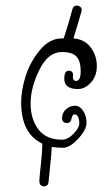

<svg xmlns="http://www.w3.org/2000/svg" viewBox="-20 -756 382 690"><path d="M260 -436Q211 -436 211 -473Q211 -502 227 -502Q236 -502 240 -496Q244 -490 242 -482L243 -483Q242 -480 242 -476Q242 -472 245.5 -468.5Q249 -465 253 -465Q270 -465 270 -500.5Q270 -536 255 -552.5Q240 -569 202 -569Q153 -569 121.5 -505Q90 -441 90 -384.5Q90 -328 118 -291Q146 -254 203 -254Q224 -254 244.5 -275.5Q265 -297 265 -312Q265 -327 260.5 -336Q256 -345 248 -345Q240 -345 237 -329.5Q234 -314 221 -314Q203 -314 203 -332Q203 -350 217 -363Q231 -376 249 -376Q267 -376 279 -357.5Q291 -339 291 -314.5Q291 -290 261 -257.5Q231 -225 207 -225Q183 -225 166 -228Q165 -203 160.5 -162.5Q156 -122 155 -107Q154 -92 148 -89Q142 -86 137.5 -86Q133 -86 127 -90Q121 -94 121.5 -108Q122 -122 127 -166Q132 -210 132 -240Q56 -276 56 -388Q56 -431 72 -482Q88 -533 123 -575.5Q158 -618 202 -618H209Q231 -686 240 -722Q243 -736 257 -736Q263 -736 269 -731Q275 -726 273 -716Q266 -690 244 -618Q284 -615 306 -585.5Q328 -556 328 -519Q328 -482 306.5 -459Q285 -436 260 -436Z"/></svg>

Font: Ruge Boogie
Style: Regular
Weight: 400
Version: Version 1.003